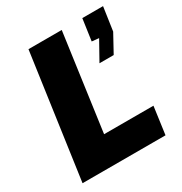

<svg xmlns="http://www.w3.org/2000/svg" viewBox="-169 -846 917 970"><g transform="rotate(-30 289.0 -361.5)"><path d="M135 -723 33 0H517L539 -160H251L329 -723ZM410 -482H493L550 -586L570 -723H449L431 -597L472 -593Z"/></g></svg>

Font: United Sans Black
Style: Italic
Weight: 900
Italic angle: -8°
Designer: Pablo Impallari, Rodrigo Fuenzalida (Modified by Dan O. Williams)
Version: Version 1.000;PS 001.000;hotconv 1.0.88;makeotf.lib2.5.64775